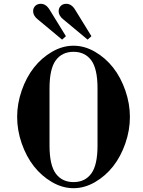

<svg xmlns="http://www.w3.org/2000/svg" viewBox="-20 -970 752 1008"><path d="M94 -217Q70 -286 70 -356Q70 -426 94 -495Q118 -564 158 -615Q198 -666 253 -698Q308 -730 366 -730Q424 -730 479 -698Q534 -666 574 -615Q614 -564 638 -495Q662 -426 662 -356Q662 -286 638 -217Q614 -148 574 -97Q534 -46 479 -14Q424 18 366 18Q308 18 253 -14Q198 -46 158 -97Q118 -148 94 -217ZM240 -206Q240 -103 273 -58.5Q306 -14 366 -14Q426 -14 459 -58.5Q492 -103 492 -206V-506Q492 -609 459 -653.5Q426 -698 366 -698Q306 -698 273 -653.5Q240 -609 240 -506ZM154 -912Q154 -928 165 -939Q176 -950 194 -950Q222 -950 241 -918L326 -780L306 -762L181 -866Q154 -886 154 -912ZM288 -912Q288 -928 299 -939Q310 -950 328 -950Q356 -950 375 -918L460 -780L440 -762L315 -866Q288 -886 288 -912Z"/></svg>

Font: Old Standard TT
Style: Bold
Weight: 700
Designer: Alexey Kryukov <alexios@thessalonica.org.ru>
Version: Version 2.2